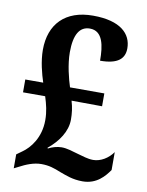

<svg xmlns="http://www.w3.org/2000/svg" viewBox="-83 -784 655 854"><g transform="rotate(10 244.5 -357.0)"><path d="M349 10C413 10 447 -32 468 -62V-143C447 -113 413 -92 379 -92C354 -92 330 -101 307 -107C282 -114 256 -123 232 -123C212 -123 188 -116 172 -107L170 -110C218 -149 251 -199 251 -251C251 -280 248 -305 239 -335L377 -334V-392H222C211 -426 194 -490 194 -546C194 -626 218 -665 264 -665C323 -665 333 -599 333 -532C414 -532 443 -561 443 -607C443 -672 393 -724 268 -724C143 -724 74 -652 74 -536C74 -484 89 -428 101 -392H20V-334H120C131 -299 139 -268 139 -229C139 -149 96 -98 63 -75L38 -57V6L58 -4C88 -20 122 -34 156 -34C191 -34 214 -26 246 -13C274 -3 304 10 349 10Z"/></g></svg>

Font: Noto Serif Myanmar Condensed
Style: Bold
Weight: 700
Width: 3
Designer: Ben Mitchell and the Monotype Design Team
Foundry: Monotype Imaging Inc.
Version: Version 2.106